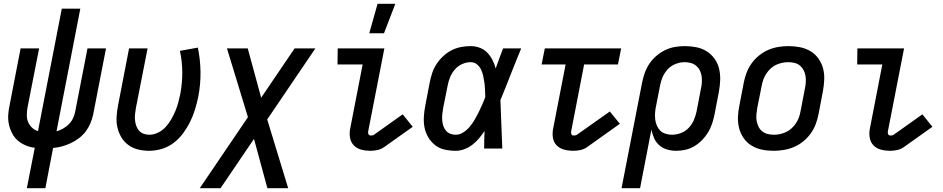

<svg xmlns="http://www.w3.org/2000/svg" viewBox="-20 -786 4990 1016"><path d="M122 210 164 -4Q138 -7 115 -17Q92 -27 74 -42.5Q56 -58 44.5 -80Q33 -102 27.5 -126.5Q22 -151 23.5 -177Q25 -203 31 -230L89 -530H187L125 -214Q122 -194 122 -174.5Q122 -155 129.5 -138.5Q137 -122 150 -110Q163 -98 181 -92L307 -740H405L279 -91Q296 -96 313.5 -105.5Q331 -115 345 -129.5Q359 -144 367 -161.5Q375 -179 378 -196L443 -530H541L473 -180Q468 -157 458.5 -134Q449 -111 434 -91Q419 -71 398 -55Q377 -39 354.5 -28.5Q332 -18 308.5 -11.5Q285 -5 261 -3L220 210Z M769 12Q739 12 710.5 5Q682 -2 659.5 -18.5Q637 -35 622.5 -59Q608 -83 601.5 -111Q595 -139 597 -169Q599 -199 605 -230L663 -530H761L699 -214Q696 -197 694.5 -181Q693 -165 694.5 -149.5Q696 -134 701 -120Q706 -106 715.5 -95Q725 -84 739.5 -78.5Q754 -73 771 -73Q793 -73 816 -84Q839 -95 856 -113.5Q873 -132 885.5 -153.5Q898 -175 907.5 -197.5Q917 -220 923 -242.5Q929 -265 934 -288Q945 -347 944.5 -405Q944 -463 932 -517L1027 -534Q1040 -472 1041 -406Q1042 -340 1029 -273Q1022 -240 1012 -207Q1002 -174 986.5 -142.5Q971 -111 949.5 -81.5Q928 -52 899 -30Q870 -8 836 2Q802 12 769 12Z M1037 210 1292 -166 1181 -530H1291L1362 -269L1539 -530H1649L1394 -154L1505 210H1395L1324 -51L1147 210Z M1940 12Q1915 12 1892 6Q1869 0 1853 -16Q1837 -32 1832.5 -56Q1828 -80 1833 -105L1899 -445H1766L1767 -530H2014L1928 -89Q1927 -82 1930 -75.5Q1933 -69 1941 -69Q1945 -69 1950 -69.5Q1955 -70 1959 -73L2111 -181L2164 -115L2012 -7Q1996 4 1977 8Q1958 12 1940 12Z M1934 -610 1978 -766H2072L2012 -610Z M2392 12Q2361 12 2332.5 5.5Q2304 -1 2282.5 -18Q2261 -35 2246.5 -59Q2232 -83 2226.5 -111Q2221 -139 2223 -169.5Q2225 -200 2231 -230L2254 -350Q2259 -375 2267 -399.5Q2275 -424 2290 -447Q2305 -470 2325.5 -489Q2346 -508 2369.5 -520Q2393 -532 2419 -537Q2445 -542 2470 -542Q2496 -542 2519.5 -533Q2543 -524 2559 -507Q2575 -490 2586 -468.5Q2597 -447 2603 -424Q2612 -450 2622 -476.5Q2632 -503 2642 -530H2738Q2722 -491 2706.5 -452.5Q2691 -414 2676 -376L2675 -373Q2663 -343 2651.5 -314Q2640 -285 2628 -256Q2631 -192 2633 -128Q2635 -64 2638 0H2542Q2542 -23 2542.5 -46.5Q2543 -70 2544 -93Q2531 -73 2515 -54Q2499 -35 2479.5 -20Q2460 -5 2437 3.5Q2414 12 2392 12ZM2392 -73Q2413 -73 2432.5 -86Q2452 -99 2466.5 -116.5Q2481 -134 2492 -153Q2503 -172 2513 -192Q2523 -212 2531.5 -232Q2540 -252 2548 -272Q2547 -291 2546.5 -310Q2546 -329 2543.5 -347.5Q2541 -366 2537 -384Q2533 -402 2525.5 -418Q2518 -434 2504 -445.5Q2490 -457 2470 -457Q2448 -457 2425.5 -447Q2403 -437 2387 -418.5Q2371 -400 2362 -378Q2353 -356 2349 -334L2325 -214Q2322 -198 2320.5 -182Q2319 -166 2320 -150.5Q2321 -135 2325.5 -121Q2330 -107 2339 -95.5Q2348 -84 2362 -78.5Q2376 -73 2392 -73Z M3014 12Q2989 12 2966 6Q2943 0 2926.5 -16Q2910 -32 2906 -56Q2902 -80 2907 -105L2973 -445H2846L2863 -530H3267L3250 -445H3071L3002 -89Q3001 -82 3004 -75.5Q3007 -69 3014 -69Q3019 -69 3023.5 -69.5Q3028 -70 3033 -73L3207 -196L3260 -131L3086 -7Q3070 4 3051 8Q3032 12 3014 12Z M3269 210 3378 -350Q3383 -375 3392 -400.5Q3401 -426 3416.5 -449Q3432 -472 3453.5 -490.5Q3475 -509 3500 -521Q3525 -533 3551.5 -537.5Q3578 -542 3603 -542Q3635 -542 3665 -536Q3695 -530 3719.5 -514.5Q3744 -499 3761 -475.5Q3778 -452 3785 -423Q3792 -394 3791 -363Q3790 -332 3784 -300L3761 -180Q3756 -156 3748.5 -132.5Q3741 -109 3727.5 -86.5Q3714 -64 3695.5 -45Q3677 -26 3654.5 -12.5Q3632 1 3607 6.5Q3582 12 3558 12Q3533 12 3509.5 5Q3486 -2 3468.5 -17.5Q3451 -33 3441.5 -54.5Q3432 -76 3427 -100L3367 210ZM3536 -73Q3559 -73 3583 -82Q3607 -91 3624.5 -109.5Q3642 -128 3651.5 -150.5Q3661 -173 3666 -196L3689 -316Q3693 -333 3694 -350.5Q3695 -368 3692.5 -384Q3690 -400 3683 -414Q3676 -428 3664 -438Q3652 -448 3636 -452.5Q3620 -457 3603 -457Q3580 -457 3556 -448Q3532 -439 3514.5 -420.5Q3497 -402 3487 -379.5Q3477 -357 3473 -334L3452 -227Q3448 -209 3446.5 -191Q3445 -173 3447 -155.5Q3449 -138 3455.5 -122.5Q3462 -107 3473 -95.5Q3484 -84 3501 -78.5Q3518 -73 3536 -73Z M4074 12Q4042 12 4012.5 6Q3983 0 3958 -15Q3933 -30 3916 -54Q3899 -78 3891.5 -106.5Q3884 -135 3885 -166.5Q3886 -198 3893 -230L3916 -350Q3921 -376 3931 -402Q3941 -428 3957.5 -451Q3974 -474 3997 -492.5Q4020 -511 4045.5 -522Q4071 -533 4098.5 -537.5Q4126 -542 4152 -542Q4184 -542 4214 -536Q4244 -530 4269 -515Q4294 -500 4311 -476Q4328 -452 4335.5 -423.5Q4343 -395 4341.5 -363.5Q4340 -332 4334 -300L4311 -180Q4306 -154 4296 -128Q4286 -102 4269.5 -79Q4253 -56 4230 -37.5Q4207 -19 4181 -8Q4155 3 4127.5 7.5Q4100 12 4074 12ZM4076 -73Q4092 -73 4108 -76.5Q4124 -80 4140 -87.5Q4156 -95 4169 -107Q4182 -119 4192 -134Q4202 -149 4207.5 -164.5Q4213 -180 4216 -196L4239 -316Q4243 -334 4244 -351Q4245 -368 4242.5 -384Q4240 -400 4232.5 -414.5Q4225 -429 4213 -439Q4201 -449 4185 -453Q4169 -457 4151 -457Q4135 -457 4118.5 -453.5Q4102 -450 4086 -442.5Q4070 -435 4057.5 -423Q4045 -411 4035 -396Q4025 -381 4019.5 -365.5Q4014 -350 4011 -334L3987 -214Q3984 -196 3982.5 -179Q3981 -162 3984 -146Q3987 -130 3994 -115.5Q4001 -101 4013.5 -91Q4026 -81 4042 -77Q4058 -73 4076 -73Z M4690 12Q4665 12 4642 6Q4619 0 4603 -16Q4587 -32 4582.5 -56Q4578 -80 4583 -105L4649 -445H4516L4517 -530H4764L4678 -89Q4677 -82 4680 -75.5Q4683 -69 4691 -69Q4695 -69 4700 -69.5Q4705 -70 4709 -73L4861 -181L4914 -115L4762 -7Q4746 4 4727 8Q4708 12 4690 12Z"/></svg>

Font: Lode Dark
Style: Bold Italic
Weight: 700
Italic angle: -11°
Monospace: yes
Designer: Belleve Invis
Foundry: Belleve Invis
Version: Version 29.2.0; ttfautohint (v1.8.3)